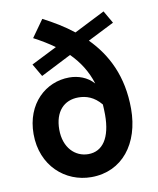

<svg xmlns="http://www.w3.org/2000/svg" viewBox="-92 -908 816 994"><g transform="rotate(-10 315.5 -411.5)"><path d="M313 -106C244 -106 186 -161 186 -257C186 -351 236 -404 312 -404C352 -404 394 -391 431 -346C432 -329 433 -311 433 -292C433 -170 388 -106 313 -106ZM556 -754 518 -820 356 -738C307 -777 253 -809 199 -837L135 -747C175 -726 211 -704 243 -681L108 -613L147 -546L308 -628C355 -581 390 -527 411 -460C377 -498 330 -514 283 -514C160 -514 51 -417 51 -257C51 -90 171 14 308 14C470 14 571 -116 571 -299C571 -470 508 -592 417 -684Z"/></g></svg>

Font: Noto Sans Japanese Bold
Style: Bold
Weight: 700
Designer: Ryoko NISHIZUKA (kana & ideographs); Paul D. Hunt (Latin, Greek & Cyrillic); Wenlong ZHANG (bopomofo); Sandoll Communica
Foundry: Adobe Systems Incorporated
Version: Version 1.000;PS 1;hotconv 1.0.78;makeotf.lib2.5.61930